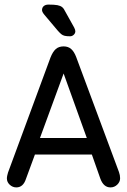

<svg xmlns="http://www.w3.org/2000/svg" viewBox="-20 -807 554 836"><path d="M380 -134 417 -29Q431 9 461 9Q478 9 490.5 -3Q503 -15 503 -31Q503 -44 498 -58L312 -558Q303 -582 290 -593.5Q277 -605 257 -605Q236 -605 223 -593.5Q210 -582 200 -557L15 -56Q13 -49 11.5 -42.5Q10 -36 10 -30Q10 -14 22.5 -2.5Q35 9 51 9Q81 9 93 -28L132 -134ZM358 -206H154L257 -487ZM173 -743 232 -673Q240 -664 246.5 -658.5Q253 -653 262 -651Q271 -649 285 -649Q294 -649 301 -655.5Q308 -662 308 -671Q308 -677 303 -687L264 -757Q258 -770 250.5 -776Q243 -782 230 -784.5Q217 -787 191 -787Q178 -787 170.5 -780.5Q163 -774 163 -763Q163 -755 173 -743Z"/></svg>

Font: Beiruti Medium
Style: Regular
Weight: 500
Designer: Arlette Boutros
Foundry: Boutros
Version: Version 1.41